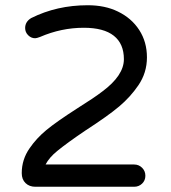

<svg xmlns="http://www.w3.org/2000/svg" viewBox="-20 -712 653 733"><path d="M63 -51Q63 -103 93 -146Q119 -184 157 -215.5Q195 -247 276 -299Q340 -339 371 -363Q453 -424 453 -486Q453 -545 414.5 -575.5Q376 -606 300 -606Q214 -606 133 -571Q120 -566 114 -566Q99 -566 87.5 -577.5Q76 -589 76 -605Q76 -629 99 -643Q197 -692 315 -692Q381 -692 430 -668Q482 -643 511.5 -597.5Q541 -552 541 -493Q541 -434 508 -386Q478 -342 435.5 -306Q393 -270 305 -213Q237 -167 199 -136Q168 -111 154 -84H492Q510 -84 522.5 -71.5Q535 -59 535 -41Q535 -23 522.5 -11Q510 1 492 1H115Q92 1 77.5 -13Q63 -27 63 -51Z"/></svg>

Font: 寒蝉全圆体
Style: Regular
Weight: 400
Designer: Warren2060
      Designed by Motoya company      

      [Varela Round]
      Joe Prince(Latin component); Avraham Cornf
Foundry: ChillType
Version: Version 3.200